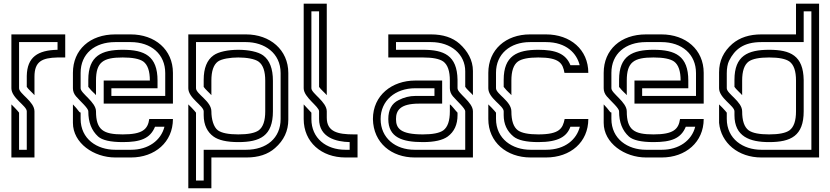

<svg xmlns="http://www.w3.org/2000/svg" viewBox="-20 -853 4498 1040"><path d="M125 -250V-41.7H83.3V-242.7C80.2 -247.9 71.9 -256.2 60.4 -268.8L41.7 -287.5V0H166.7V-250C166.7 -303.2 83.3 -345.2 83.3 -375V-625H291.7V-583.3C184.9 -581.2 126.9 -544.2 125 -441.7V-382.3C132.1 -370.4 160.4 -345.9 166.7 -337.5V-437.5C166.7 -520.8 208.2 -539.6 291.7 -541.7H333.3V-666.7H41.7V-375C41.7 -321.8 125 -279.8 125 -250Z M375 -458.3V-375C375 -359.4 380.2 -344.8 391.7 -331.2C416.1 -302.8 458.3 -267.5 458.3 -250C458.3 -190.6 476 -145.8 511.5 -113.5C533.3 -93.8 578.1 -83.3 644.8 -83.3C738.8 -83.3 793.1 -101.4 819.8 -166.7H870.8C852.2 -92.3 783.4 -41.7 689.6 -41.7H604.2C505.5 -41.7 416.7 -100 416.7 -209.4V-242.7C416.7 -243.8 416.7 -243.8 415.6 -243.8C407.9 -243.8 404.7 -257.8 375 -287.5V-187.5C375 -77.8 488.3 0 604.2 0H689.6C819.1 0 916.7 -83.3 916.7 -208.3H788.5C780.6 -152.5 752.1 -125 644.8 -125C540.2 -125 500 -148.6 500 -250C500 -300.2 416.7 -347 416.7 -375V-458.3C416.7 -561.5 492.9 -625 604.2 -625H687.5C799.1 -625 875 -559.1 875 -457.3V-333.3H583.3V-375H833.3V-416.7C833.3 -550 763.1 -583.3 644.8 -583.3C530.9 -583.3 458.3 -550.8 458.3 -420.8V-382.3C480.7 -353.5 491.4 -349 500 -337.5V-416.7C500 -516.7 538.4 -541.7 644.8 -541.7C697.9 -541.7 735.4 -534.4 756.2 -519.8C780.2 -502.1 791.7 -467.7 791.7 -416.7H541.7V-291.7H916.7V-458.3C916.7 -584.3 819.4 -666.7 687.5 -666.7H604.2C467.2 -666.7 375 -583.6 375 -458.3Z M1458.3 -250V-415.6C1458.3 -481.3 1440.6 -527.1 1405.2 -553.1C1378.1 -572.9 1325 -583.3 1270.8 -583.3C1216.7 -583.3 1163.5 -572.9 1136.5 -553.1C1101 -528.1 1083.3 -483.3 1083.3 -420.8V-382.3C1090.5 -370.4 1118.7 -345.9 1125 -337.5V-416.7C1125 -467.7 1136.5 -502.1 1160.4 -519.8C1181.2 -534.4 1227.1 -541.7 1270.8 -541.7C1314.6 -541.7 1360.4 -534.4 1381.2 -518.8C1405.2 -501 1416.7 -466.7 1416.7 -415.6V-250C1416.7 -199 1405.2 -164.6 1381.2 -146.9C1360.4 -132.3 1324 -125 1270.8 -125C1217.7 -125 1181.2 -132.3 1160.4 -146.9C1136.5 -164.6 1125 -208.3 1125 -250C1125 -304.8 1041.7 -344.1 1041.7 -375V-625H1312.5C1411.2 -625 1500 -566.7 1500 -457.3V-208.3C1500 -105.1 1423.8 -41.7 1312.5 -41.7H1083.3V125H1041.7V-242.7C1038.5 -247.9 1030.2 -256.2 1018.8 -268.8L1000 -287.5V166.7H1125V0H1315.6C1379.2 0 1431.2 -16.7 1469.8 -51C1517.7 -92.7 1541.7 -143.8 1541.7 -205.2V-457.3C1541.7 -582.9 1442.9 -666.7 1312.5 -666.7H1000V-375C1000 -321.8 1083.3 -279.8 1083.3 -250V-229.2C1083.3 -175 1104.2 -136.5 1136.5 -113.5C1163.5 -93.8 1208.3 -83.3 1270.8 -83.3C1388.5 -83.3 1458.3 -116.7 1458.3 -250Z M1708.3 -250V-208.3C1708.3 -108.3 1800.4 -85 1874 -83.3V-41.7H1851C1746.9 -41.7 1666.7 -104.1 1666.7 -208.3V-242.7C1662 -248.5 1627.6 -284.9 1625 -287.5V-208.3C1625 -83.3 1721.1 0 1851 0H1916.7V-125H1896.9C1809 -125 1750 -139.4 1750 -215.6V-250C1750 -301.6 1666.7 -347.2 1666.7 -375V-791.7H1708.3V-382.3C1715.5 -370.4 1743.7 -345.9 1750 -337.5V-833.3H1625V-375C1625 -325.5 1708.3 -276.6 1708.3 -250Z M2041.7 -208.3C2041.7 -308.3 2121.3 -375 2229.2 -375H2333.3V-333.3H2229.2C2199 -333.3 2168.8 -326 2138.5 -310.4C2102.1 -292.7 2083.3 -258.3 2083.3 -208.3C2083.3 -108.3 2158.6 -83.3 2270.8 -83.3C2333.3 -83.3 2378.1 -93.8 2405.2 -113.5C2440.6 -139.6 2458.3 -178.1 2458.3 -229.2V-242.7C2445.5 -255.5 2424.4 -284.9 2416.7 -287.5V-250C2416.7 -199 2405.2 -164.6 2381.2 -146.9C2360.4 -132.3 2324 -125 2270.8 -125C2147.9 -125 2125 -158.3 2125 -208.3C2125 -254.4 2147 -291.7 2250 -291.7H2375V-416.7H2229.2C2104 -416.7 2000 -337.3 2000 -208.3C2002.1 -78.1 2101.9 0 2226 0H2541.7V-250C2541.7 -300.2 2458.3 -347 2458.3 -375V-420.8C2456.2 -553.3 2384.4 -583.3 2270.8 -583.3H2125V-625H2314.6C2423.4 -625 2500 -558.6 2500 -466.7V-382.3C2507.1 -370.4 2535.4 -345.9 2541.7 -337.5V-468.8C2541.7 -527.5 2512.1 -577.3 2469.8 -615.6C2431.2 -650 2379.2 -666.7 2314.6 -666.7H2083.3V-541.7H2270.8C2324 -541.7 2360.4 -534.4 2381.2 -519.8C2405.2 -502.1 2416.7 -467.7 2416.7 -416.7V-375C2416.7 -359.4 2421.9 -344.8 2433.3 -331.2C2455.4 -305.5 2500 -266.3 2500 -250V-41.7H2226C2122.4 -41.7 2041.7 -104.9 2041.7 -208.3Z M2625 -458.3V-375C2625 -320.3 2708.3 -280.9 2708.3 -250V-229.2C2708.3 -181.2 2726 -142.7 2761.5 -113.5C2785.4 -93.8 2830.2 -83.3 2895.8 -83.3C3007.1 -83.3 3051 -114.9 3069.8 -166.7H3120.8C3104.2 -100.1 3043.4 -41.7 2937.5 -41.7H2854.2C2755.5 -41.7 2666.7 -100 2666.7 -209.4V-242.7C2663.5 -247.9 2655.2 -256.2 2643.8 -268.8L2625 -287.5V-208.3C2625 -83.3 2724 0 2854.2 0H2937.5C3070.5 0 3166.7 -83.3 3166.7 -208.3H3038.5C3028.1 -157.9 3011.7 -125 2895.8 -125C2842.7 -125 2806.2 -132.3 2785.4 -146.9C2761.5 -164.6 2750 -199 2750 -250C2750 -304.7 2666.7 -344.1 2666.7 -375V-459.4C2666.7 -560.5 2743.2 -625 2851 -625H2937.5C3048.9 -625 3104.6 -562.8 3119.8 -500H3069.8C3044.9 -562.2 2990.2 -583.3 2895.8 -583.3C2780.9 -583.3 2708.3 -550.8 2708.3 -420.8V-382.3C2730.7 -353.5 2741.4 -349 2750 -337.5V-416.7C2750 -467.7 2761.5 -502.1 2785.4 -519.8C2806.2 -534.4 2842.7 -541.7 2895.8 -541.7C3009.6 -541.7 3028.5 -510.4 3037.5 -458.3H3166.7C3166.7 -584.3 3069.4 -666.7 2937.5 -666.7H2851C2719.2 -666.7 2625 -583.3 2625 -458.3Z M3250 -458.3V-375C3250 -359.4 3255.2 -344.8 3266.7 -331.2C3291.1 -302.8 3333.3 -267.5 3333.3 -250C3333.3 -190.6 3351 -145.8 3386.5 -113.5C3408.3 -93.8 3453.1 -83.3 3519.8 -83.3C3613.8 -83.3 3668.1 -101.4 3694.8 -166.7H3745.8C3727.2 -92.3 3658.4 -41.7 3564.6 -41.7H3479.2C3380.5 -41.7 3291.7 -100 3291.7 -209.4V-242.7C3291.7 -243.8 3291.7 -243.8 3290.6 -243.8C3282.9 -243.8 3279.7 -257.8 3250 -287.5V-187.5C3250 -77.8 3363.3 0 3479.2 0H3564.6C3694.1 0 3791.7 -83.3 3791.7 -208.3H3663.5C3655.6 -152.5 3627.1 -125 3519.8 -125C3415.2 -125 3375 -148.6 3375 -250C3375 -300.2 3291.7 -347 3291.7 -375V-458.3C3291.7 -561.5 3367.9 -625 3479.2 -625H3562.5C3674.1 -625 3750 -559.1 3750 -457.3V-333.3H3458.3V-375H3708.3V-416.7C3708.3 -550 3638.1 -583.3 3519.8 -583.3C3405.9 -583.3 3333.3 -550.8 3333.3 -420.8V-382.3C3355.7 -353.5 3366.4 -349 3375 -337.5V-416.7C3375 -516.7 3413.4 -541.7 3519.8 -541.7C3572.9 -541.7 3610.4 -534.4 3631.2 -519.8C3655.2 -502.1 3666.7 -467.7 3666.7 -416.7H3416.7V-291.7H3791.7V-458.3C3791.7 -584.3 3694.4 -666.7 3562.5 -666.7H3479.2C3342.2 -666.7 3250 -583.6 3250 -458.3Z M3958.3 -250V-229.2C3958.3 -112.5 4042.4 -83.3 4145.8 -83.3C4263.5 -83.3 4333.3 -116.7 4333.3 -250V-419.8C4331.2 -552 4261.4 -583.3 4145.8 -583.3C4030.4 -583.3 3958.3 -550.8 3958.3 -420.8V-382.3C3965.5 -370.4 3993.7 -345.9 4000 -337.5V-416.7C4000 -467.7 4011.5 -502.1 4035.4 -519.8C4056.2 -534.4 4092.7 -541.7 4145.8 -541.7C4199 -541.7 4235.4 -534.4 4256.2 -519.8C4280.2 -502.1 4291.7 -467.7 4291.7 -416.7V-250C4291.7 -199 4280.2 -164.6 4256.2 -146.9C4235.4 -132.3 4199 -125 4145.8 -125C4092.7 -125 4056.2 -132.3 4035.4 -146.9C4011.5 -164.6 4000 -199 4000 -250C4000 -303.2 3916.7 -345.2 3916.7 -375V-456.3C3916.7 -483.3 3920.8 -506.3 3929.2 -524C3959.7 -585.1 4007.1 -625 4104.2 -625H4333.3V-791.7H4375V-41.7H4104.2C4005.5 -41.7 3916.7 -100 3916.7 -209.4V-242.7C3913.5 -247.9 3905.2 -256.2 3893.8 -268.8L3875 -287.5V-187.5C3885.3 -78.4 3978.9 0 4104.2 0H4416.7V-833.3H4291.7V-666.7H4104.2C4039.6 -666.7 3987.5 -650 3946.9 -615.6C3899 -574 3875 -522.9 3875 -461.5V-375C3875 -321.8 3958.3 -279.8 3958.3 -250Z"/></svg>

Font: Sportrop
Style: Regular
Weight: 500
Version: Version 0.9